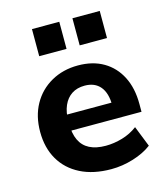

<svg xmlns="http://www.w3.org/2000/svg" viewBox="-110 -807 783 903"><g transform="rotate(-15 282.0 -355.5)"><path d="M321 11Q234 11 171.5 -20.5Q109 -52 75.5 -109.5Q42 -167 42 -245Q42 -321 74 -378.5Q106 -436 163.5 -468.5Q221 -501 294 -501Q366 -501 418 -470.5Q470 -440 498.5 -384Q527 -328 527 -251V-213H166V-291H418L402 -277Q402 -338 375.5 -369.5Q349 -401 300 -401Q263 -401 237 -384Q211 -367 197 -335Q183 -303 183 -258V-250Q183 -199 198.5 -166.5Q214 -134 245.5 -118Q277 -102 324 -102Q364 -102 405 -114Q446 -126 479 -151L519 -50Q482 -22 428.5 -5.5Q375 11 321 11ZM327 -590V-722H460V-590ZM130 -590V-722H263V-590Z"/></g></svg>

Font: Nunito Sans 12pt ExtraBold
Style: Regular
Weight: 800
Designer: Vernon Adams
Foundry: Vernon Adams
Version: Version 3.101;gftools[0.9.27]